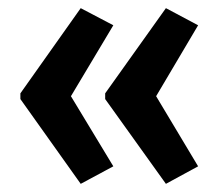

<svg xmlns="http://www.w3.org/2000/svg" viewBox="-20 -506 538 471"><path d="M30 -277V-263L178 -55L258 -98L154 -270L258 -444L178 -486ZM238 -277V-263L387 -55L466 -98L363 -270L466 -444L387 -486Z"/></svg>

Font: Noto Sans Devanagari ExtraCondensed SemiBold
Style: Regular
Weight: 600
Width: 2
Designer: Jelle Bosma - Monotype Design Team
Foundry: Monotype Imaging Inc.
Version: Version 2.004